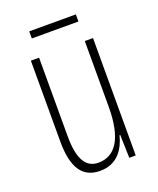

<svg xmlns="http://www.w3.org/2000/svg" viewBox="-126 -725 669 813"><g transform="rotate(-20 209.0 -319.0)"><path d="M314 -648H104V-616H314ZM348 -529H311V-233C311 -90 266 -25 190 -25C135 -25 105 -70 105 -174V-529H68V-165C68 -49 104 10 185 10C264 10 298 -47 313 -104H316L319 0H348Z"/></g></svg>

Font: Noto Sans Sinhala UI ExtraCondensed ExtraLight
Style: Regular
Weight: 200
Width: 2
Designer: Jelle Bosma - Monotype Design Team
Foundry: Monotype Imaging Inc.
Version: Version 2.006